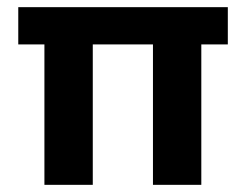

<svg xmlns="http://www.w3.org/2000/svg" viewBox="-20 -516 687 536"><path d="M104 0V-392H31V-496H616V-392H542V0H407V-392H239V0Z"/></svg>

Font: DM Sans 24pt
Style: Bold
Weight: 700
Designer: Colophon Foundry, Jonny Pinhorn
Foundry: Colophon Foundry
Version: Version 4.004;gftools[0.9.30]